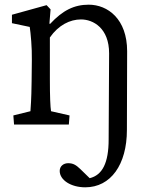

<svg xmlns="http://www.w3.org/2000/svg" viewBox="-20 -532 660 820"><path d="M522 23 523 -313C523 -451 440 -512 359 -512C297 -512 248 -488 194 -430L191 -431L196 -492L179 -510L31 -469V-433L107 -417C111 -391 117 -328 116 -276L115 -184C114 -103 111 -74 110 -57L37 -39L40 0H274L277 -39L198 -57C195 -75 193 -118 193 -194V-372C230 -425 279 -449 326 -449C378 -449 446 -412 446 -304L444 64C444 164 417 216 363 229L323 190C305 173 293 165 271 165C251 165 235 178 235 198C235 237 283 268 344 268C453 268 522 171 522 23Z"/></svg>

Font: TPK Tissa Web Quiz
Style: Regular
Weight: 400
Designer: Jacques Le Bailly, Suppakit Chalermlarp | Katatrad Co.,Ltd.
Foundry: Jacques Le Bailly, Cadson Demak Co.,Ltd.
Version: Version 5.000;Glyphs 3.1.2 (3151)